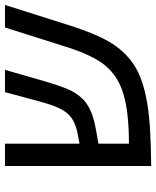

<svg xmlns="http://www.w3.org/2000/svg" viewBox="54 -694 644 793"><g transform="rotate(-90 376.5 -297.0)"><path d="M393 -599H485L439 -439Q416 -361 400 -328Q392 -312 382.5 -299Q373 -286 362 -275Q340 -255 309.5 -242.5Q279 -230 231 -222L180 -213V-87Q311 -87 386 -110Q459 -132 503 -185Q545 -236 579 -343L660 -599H753L673 -346Q632 -215 592 -154Q552 -93 494 -59Q437 -26 344 -11Q297 -3 233.5 0.5Q170 4 88 5V-599H180V-291L222 -299Q278 -310 304 -340Q330 -369 350 -440Z"/></g></svg>

Font: Libra Sans Modern
Style: Italic
Weight: 400
Italic angle: -12°
Foundry: Stefan Peev, Context Ltd
Version: Version 1.000